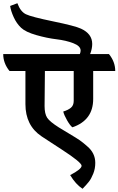

<svg xmlns="http://www.w3.org/2000/svg" viewBox="-70 -961 736 1193"><path d="M366 127Q437 90 437 69Q437 48 312 -33Q285 -51 244.5 -77Q204 -103 188 -114Q88 -181 88 -314V-520H-11Q-50 -568 -50 -625H426Q431 -637 431 -647Q431 -675 385.5 -692.5Q340 -710 281 -717Q222 -724 155.5 -743Q89 -762 61 -788.5Q33 -815 15 -854.5Q-3 -894 -7 -924L38 -941Q57 -889 91 -872.5Q125 -856 261 -828Q397 -800 433 -783Q503 -751 503 -688Q503 -658 490 -625H607Q646 -577 646 -520H509V-346Q509 -214 380 -170Q366 -180 347 -213Q328 -246 323 -268Q353 -277 370.5 -291.5Q388 -306 388 -334V-520H209L207 -302Q207 -254 223 -229.5Q239 -205 296 -169Q315 -157 360.5 -130Q406 -103 425.5 -89.5Q445 -76 472 -52Q522 -10 522 51Q522 87 509.5 118Q497 149 483.5 166.5Q470 184 443 212Q400 184 366 127Z"/></svg>

Font: Karma
Style: Bold
Weight: 700
Designer: Joana Correia
Foundry: Indian Type Foundry
Version: Version 1.202;PS 1.0;hotconv 1.0.78;makeotf.lib2.5.61930; tt